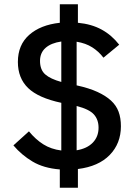

<svg xmlns="http://www.w3.org/2000/svg" viewBox="-20 -800 639 902"><path d="M261 82V-4Q185 -10 133 -41Q81 -72 43 -117L116 -183Q147 -145 183.5 -122Q220 -99 268 -93V-317Q160 -340 112 -386.5Q64 -433 64 -509Q64 -589 117 -636Q170 -683 261 -693V-780H346V-693Q410 -687 457.5 -661Q505 -635 540 -590L466 -529Q444 -558 413.5 -577.5Q383 -597 340 -604V-399Q399 -386 438 -368Q477 -350 501.5 -327.5Q526 -305 537 -275.5Q548 -246 548 -207Q548 -126 495.5 -72Q443 -18 346 -6V82ZM443 -200Q443 -238 421 -262.5Q399 -287 340 -302V-94Q389 -102 416 -130Q443 -158 443 -200ZM168 -514Q168 -472 192.5 -450.5Q217 -429 268 -415V-605Q220 -598 194 -575Q168 -552 168 -514Z"/></svg>

Font: IBM Plex Sans KR Medium
Style: Regular
Weight: 500
Designer: Mike Abbink; Paul van der Laan; Pieter van Rosmalen; Wujin Sim; Chorong Kim; Dohee Lee;
Foundry: Sandoll Inc.
Version: Version 1.001